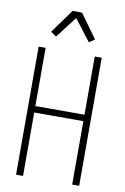

<svg xmlns="http://www.w3.org/2000/svg" viewBox="-103 -1026 707 1085"><g transform="rotate(10 250.0 -483.5)"><path d="M69 0V-735H109V-401H391V-735H431V0H391V-364H109V0ZM156 -808 124 -830 223 -967H277L310 -921L376 -830L344 -808L250 -931Z"/></g></svg>

Font: Iosevka SS18 Extralight
Style: Regular
Weight: 200
Monospace: yes
Designer: Belleve Invis
Foundry: Belleve Invis
Version: Version 25.1.1; ttfautohint (v1.8.4)